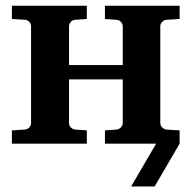

<svg xmlns="http://www.w3.org/2000/svg" viewBox="-20 -508 678 679"><path d="M22 0V-46.9L67.9 -49.8Q77.1 -50.8 83.5 -57.4Q89.8 -64 89.8 -73.2V-415Q89.8 -423.8 83.5 -430.7Q77.1 -437.5 67.9 -438L22 -440.9V-487.8H287.1V-440.9L246.1 -438Q236.8 -437.5 230.5 -430.7Q224.1 -423.8 224.1 -415V-277.8H414.1V-415Q414.1 -423.8 407.5 -430.7Q400.9 -437.5 392.1 -438L351.1 -440.9V-487.8H615.2V-440.9L568.8 -438Q560.1 -437.5 553.5 -430.7Q546.9 -423.8 546.9 -415V-73.2Q546.9 -64 553.5 -57.4Q560.1 -50.8 568.8 -49.8L615.2 -46.9V0H351.1V-46.9L392.1 -49.8Q400.9 -50.8 407.5 -57.4Q414.1 -64 414.1 -73.2V-227.1H224.1V-73.2Q224.1 -64 230.5 -57.4Q236.8 -50.8 246.1 -49.8L287.1 -46.9V0ZM443.8 151.4 532.2 0V-37.1H615.2V0L526.9 151.4Z"/></svg>

Font: Charis
Style: Bold
Weight: 700
Designer: Walt Agee, Miriam Martin, Annie Olsen, Victor Gaultney, Lorna Priest, Alan Ward, Bob Hallissy, Martin Hosken, Sharon Cor
Foundry: SIL Global
Version: Version 7.000